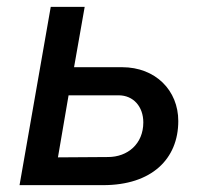

<svg xmlns="http://www.w3.org/2000/svg" viewBox="-20 -540 588 560"><path d="M37 0H281C422 0 500 -76 500 -187C500 -276 434 -344 336 -344H196L227 -520H128ZM149 -81 180 -262H326C369 -262 398 -229 398 -183C398 -120 352 -82 295 -82Z"/></svg>

Font: Fixel Display Medium
Style: Italic
Weight: 500
Italic angle: -10°
Designer: AlfaBravo + MacPaw
Foundry: Kyrylo Tkachov, Marchela Mozhyna, Serhii Makarenko, Maria Weinstein, Zakhar Kryvoshyya
Version: Version 1.210;Glyphs 3.2 (3217)